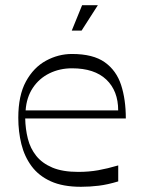

<svg xmlns="http://www.w3.org/2000/svg" viewBox="-20 -706 544 741"><path d="M292.4 14.9Q222.4 14.9 175.9 -6.3Q129.4 -27.4 101.9 -64.6Q74.4 -101.7 62.5 -149.8Q50.6 -197.9 50.6 -251.7Q50.6 -337.4 80.1 -391.6Q109.7 -445.7 157.4 -471.7Q205 -497.7 258 -497.7Q339.4 -497.7 384.4 -465.7Q429.3 -433.7 447.4 -377.9Q465.6 -322 465.6 -248.9H77.3Q78.1 -208.1 87.5 -170.7Q96.9 -133.3 119.8 -104.6Q142.7 -75.9 182.2 -59.2Q221.7 -42.6 282.1 -42.6Q323.1 -42.6 359.1 -49Q395 -55.4 436.3 -67.6V-5.9Q395 6.6 361.2 10.7Q327.4 14.9 292.4 14.9ZM436.1 -279.9Q436.1 -355.3 390.3 -398.9Q344.4 -442.4 258 -442.4Q210.4 -442.4 170.6 -422.9Q130.9 -403.3 106.6 -366.7Q82.3 -330.1 78.9 -279.9ZM257 -588 296.9 -686H357.7L294.9 -588Z"/></svg>

Font: Ojuju ExtraLight
Style: Regular
Weight: 200
Designer: Chisaokwu Joboson, Mirko Velimirovic
Foundry: Udi Foundry
Version: Version 1.000